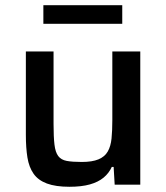

<svg xmlns="http://www.w3.org/2000/svg" viewBox="-20 -707 636 735"><path d="M246 8Q193 8 159.5 -4.5Q126 -17 108.5 -42Q91 -67 85 -104Q79 -141 79 -191V-510H185V-233Q185 -183 188.5 -153.5Q192 -124 203 -109.5Q214 -95 235.5 -91Q257 -87 293 -87Q333 -87 357 -97Q381 -107 392.5 -127Q404 -147 407 -177Q410 -207 410 -247V-510H517V0H419L415 -68H408Q397 -44 376.5 -27Q356 -10 324 -1Q292 8 246 8ZM146 -616V-687H448V-616Z"/></svg>

Font: Saira Thin Medium
Style: Regular
Weight: 500
Version: Version 1.101